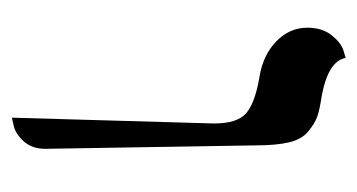

<svg xmlns="http://www.w3.org/2000/svg" viewBox="-160 -439 605 325"><g transform="rotate(90 142.5 -276.5)"><path d="M179.2 5.9 189 -335.9Q189 -376 171.4 -390.9Q153.8 -405.8 110.8 -413.1Q73.7 -418.9 50.3 -441.4Q26.9 -463.9 26.9 -494.1Q26.9 -519 39.3 -534.9Q51.8 -550.8 64.9 -555.2L78.1 -559.1Q83 -530.3 140.1 -519Q166 -515.1 177.5 -511Q189 -506.8 202.4 -495.8Q215.8 -484.9 220.9 -463.4Q226.1 -441.9 226.1 -405.8L231.9 -50.8Q231.9 -27.8 219 -13.9Q206.1 0 192.4 2.9Z"/></g></svg>

Font: Linux Libertine Capitals
Style: Small Caps
Weight: 400
Designer: Philipp H. Poll
Foundry: Philipp H. Poll
Version: Version 5.1.3